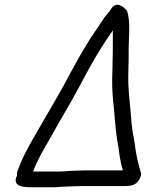

<svg xmlns="http://www.w3.org/2000/svg" viewBox="-20 -733 663 808"><path d="M277.2 -14C259 -12.8 243 -11 224.5 -11H119.5C134.5 -54.6 161.5 -100.4 185.8 -142C211.1 -186 234.3 -229.3 259.8 -272C284 -312.6 322.5 -383.8 345.8 -428C381.4 -494.4 414.8 -547.9 454.7 -605C455.1 -601 455.2 -597 454.9 -593C455.3 -537.4 454.5 -492.7 453 -433C450.9 -382.3 452.2 -351.8 455.8 -311C460.7 -273.1 466.1 -186.4 471.6 -154L476.6 -124C478.5 -114.7 479.9 -105 480.9 -95C484.3 -67.2 490.2 -40.2 496.7 -16H339.7C317.4 -16 298 -14 277.2 -14ZM324.5 50H503.5C534.6 50 553.5 45.4 566.5 21.5C574 7.8 575.7 -3 571.5 -11C568.4 -20.2 564.5 -37.3 561.9 -47C553.4 -78.3 548.7 -114.6 543.6 -150L538.1 -178C533.9 -211 533.7 -210.1 530 -260C525 -313.1 522.2 -334.5 520 -381C518.4 -412.5 522.6 -482.5 521.4 -513C520.9 -573 530.9 -640.1 514.6 -687C506.9 -697 496.2 -707.2 481.4 -712C464.2 -717.5 451.1 -703.2 442.8 -688C435.3 -677.7 424.3 -666.7 417.7 -657C407.4 -640 391.8 -618.1 378.8 -599C329.9 -526.8 289.8 -451.6 244.7 -367C214.9 -313.4 194.7 -280.3 166.3 -231C130.8 -168 81.9 -91.8 57.1 -22C52.5 -13.1 50.2 -4.7 51.8 5C31.4 47.5 68.4 55 108.3 55H209.3C218.6 55 228.1 54.3 237.8 53C245.8 53 254.2 52.7 263 52C283 52 302.9 50 324.5 50Z"/></svg>

Font: HoneyBee
Style: RegIt
Weight: 400
Foundry: Cannot Into Space Fonts
Version: Version 0.89